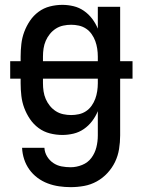

<svg xmlns="http://www.w3.org/2000/svg" viewBox="-20 -548 588 791"><path d="M271 223Q247 223 223 219.5Q199 216 176.5 207.5Q154 199 134.5 184.5Q115 170 101 150.5Q87 131 79.5 108Q72 85 71 61H163Q164 80 174 96.5Q184 113 199.5 123.5Q215 134 233.5 137.5Q252 141 271 141Q295 141 318.5 131.5Q342 122 356.5 102.5Q371 83 377 59Q383 35 383 10V-90Q374 -68 359.5 -49Q345 -30 325.5 -16.5Q306 -3 283 2.5Q260 8 237 8Q211 8 185.5 1.5Q160 -5 139 -20.5Q118 -36 103.5 -57.5Q89 -79 80 -103Q71 -127 68 -153Q65 -179 65 -205V-224H22V-296H65V-315Q65 -341 68 -367Q71 -393 80 -417Q89 -441 103.5 -462.5Q118 -484 139 -499.5Q160 -515 185.5 -521.5Q211 -528 237 -528Q260 -528 283 -522.5Q306 -517 325.5 -503.5Q345 -490 359.5 -471Q374 -452 383 -430V-520H475V-296H526V-224H475V10Q475 38 470.5 66Q466 94 454 119Q442 144 422.5 165Q403 186 378.5 199.5Q354 213 326.5 218Q299 223 271 223ZM157 -296H383V-315Q383 -331 380.5 -347.5Q378 -364 372.5 -379Q367 -394 357.5 -407.5Q348 -421 334.5 -430Q321 -439 305 -442.5Q289 -446 273 -446Q257 -446 240.5 -442.5Q224 -439 210 -430Q196 -421 185.5 -408Q175 -395 168.5 -380Q162 -365 159.5 -348.5Q157 -332 157 -315ZM273 -74Q289 -74 305 -77.5Q321 -81 334.5 -90Q348 -99 357.5 -112.5Q367 -126 372.5 -141Q378 -156 380.5 -172.5Q383 -189 383 -205V-224H157V-205Q157 -188 159.5 -171.5Q162 -155 168.5 -140Q175 -125 185.5 -112Q196 -99 210 -90Q224 -81 240.5 -77.5Q257 -74 273 -74Z"/></svg>

Font: Iosevka Semi-Condensed Medium
Style: Regular
Weight: 500
Monospace: yes
Designer: Belleve Invis
Foundry: Belleve Invis
Version: Version 27.3.5